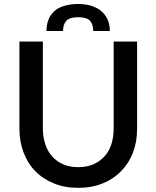

<svg xmlns="http://www.w3.org/2000/svg" viewBox="-20 -927 779 956"><path d="M369.6 -94.7Q411.6 -94.7 443.8 -108.4Q475.6 -122.1 499.5 -147.5Q522.5 -172.4 534.2 -208Q545.9 -243.2 545.9 -286.1V-720.2H662.6V-286.1Q662.6 -221.2 642.6 -168.5Q622.1 -114.7 584 -75.7Q545.4 -35.6 492.2 -14.2Q438 8.3 369.6 8.3Q301.3 8.3 247.6 -14.2Q192.9 -36.1 154.8 -75.7Q118.2 -112.8 97.2 -168.5Q76.7 -222.7 76.7 -286.1V-720.2H193.4V-286.6Q193.4 -245.1 205.6 -208.5Q217.3 -172.9 240.2 -147.9Q263.2 -122.1 295.4 -108.4Q327.1 -94.7 369.6 -94.7ZM369.6 -907.2Q404.3 -907.2 435.1 -897.9Q464.8 -888.2 484.4 -871.6Q505.4 -853.5 516.1 -829.1Q526.9 -804.7 526.9 -772.5H444.3Q444.3 -805.7 428.2 -823.7Q412.1 -841.3 369.6 -841.3Q326.7 -841.3 310.5 -823.7Q293.9 -805.2 293.9 -772.5H211.4Q211.4 -806.2 222.7 -832.5Q233.4 -856.9 253.9 -874.5Q273.4 -890.6 304.2 -898.9Q334.5 -907.2 369.6 -907.2Z"/></svg>

Font: Lato-SemiBold
Style: Regular
Weight: 500
Designer: Lukasz Dziedzic with Adam Twardoch and Botio Nikoltchev
Foundry: tyPoland Lukasz Dziedzic
Version: ""